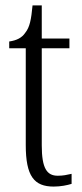

<svg xmlns="http://www.w3.org/2000/svg" viewBox="-20 -678 303 708"><path d="M178 10C204 10 228 5 244 0V-37C226 -33 213 -30 193 -30C153 -30 134 -57 134 -142V-500H236V-536H134V-658H100C95 -606 90 -578 73 -557C61 -539 42 -529 14 -525V-500H75V-143C75 -28 106 10 178 10Z"/></svg>

Font: Noto Serif Georgian ExtraCondensed Light
Style: Regular
Weight: 300
Width: 2
Designer: Monotype Design Team, Akaki Razmadze
Foundry: Google LLC
Version: Version 2.003